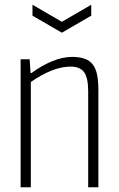

<svg xmlns="http://www.w3.org/2000/svg" viewBox="-20 -790 500 810"><path d="M117 -770 241 -698 365 -770V-724L241 -652L117 -724ZM67 -540H105L109 -482H113Q158 -515 202 -532.5Q246 -550 284 -550Q315 -550 336.5 -542.5Q358 -535 371 -518.5Q384 -502 389.5 -475Q395 -448 395 -409V0H352V-405Q352 -461 335 -485Q318 -509 278 -509Q240 -509 198 -492.5Q156 -476 110 -444V0H67Z"/></svg>

Font: Encode Sans Compressed
Style: ExtraLight
Weight: 200
Designer: Pablo Impallari, Andres Torresi
Foundry: Pablo Impallari, Andres Torresi
Version: Version 1.000; ttfautohint (v1.00) -l 8 -r 50 -G 200 -x 14 -